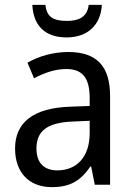

<svg xmlns="http://www.w3.org/2000/svg" viewBox="-20 -760 548 790"><path d="M399 -740H345C339 -689 303 -674 256 -674C202 -674 172 -688 167 -740H113C117 -656 164 -606 254 -606C342 -606 395 -659 399 -740ZM261 -546C197 -546 138 -528 93 -502L120 -438C162 -460 206 -476 253 -476C316 -476 349 -443 349 -357V-324L269 -321C117 -316 42 -256 42 -149C42 -49 101 10 193 10C270 10 312 -17 352 -75H355L370 0H433V-364C433 -486 380 -546 261 -546ZM281 -260 349 -263V-213C349 -111 293 -59 216 -59C164 -59 130 -87 130 -149C130 -218 170 -256 281 -260Z"/></svg>

Font: Noto Sans Khmer UI SemiCondensed
Style: Regular
Weight: 400
Width: 4
Designer: Danh Hong and the Monotype Design Team
Foundry: Monotype Imaging Inc.
Version: Version 2.002